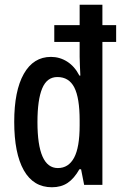

<svg xmlns="http://www.w3.org/2000/svg" viewBox="-20 -780 513 810"><path d="M199 10Q121 10 80.5 -61.5Q40 -133 40 -266Q40 -397 80.5 -468.5Q121 -540 195 -540Q232 -540 263.5 -520Q295 -500 315 -461H319Q318 -485 317 -505Q316 -525 316 -540V-603H209V-674H316V-760H412V-674H470V-603H412V0H335L322 -66H315Q293 -27 265.5 -8.5Q238 10 199 10ZM224 -71Q269 -71 292.5 -114.5Q316 -158 316 -251V-272Q316 -367 293.5 -411Q271 -455 222 -455Q178 -455 158 -407Q138 -359 138 -265Q138 -71 224 -71Z"/></svg>

Font: Noto Sans Thai ExtCond Med
Style: Regular
Weight: 500
Width: 2
Designer: Monotype Design Team
Foundry: Monotype Imaging Inc.
Version: Version 2.002; ttfautohint (v1.8.4.7-5d5b)